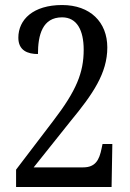

<svg xmlns="http://www.w3.org/2000/svg" viewBox="-20 -744 517 764"><path d="M44 0H424L427 -171H388L384 -152C375 -108 360 -78 311 -78H114L260 -261C350 -370 407 -453 407 -555C407 -656 339 -724 227 -724C112 -724 53 -666 53 -594C53 -543 90 -529 131 -529C131 -605 149 -675 227 -675C286 -675 313 -624 313 -546C313 -455 284 -383 191 -262L44 -69Z"/></svg>

Font: Noto Serif Lao Cond
Style: Regular
Weight: 400
Width: 3
Designer: Monotype Design Team
Foundry: Monotype Imaging Inc.
Version: Version 2.004